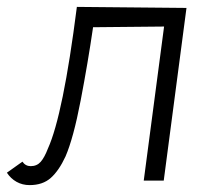

<svg xmlns="http://www.w3.org/2000/svg" viewBox="-57 -524 624 557"><path d="M-37 -23 8 -55Q17 -42 32 -42Q50 -42 61 -54.5Q72 -67 82 -93Q126 -190 166 -504L484 -501L418 0H360L419 -447L213 -445Q198 -342 177 -232.5Q156 -123 133 -70Q114 -29 90.5 -8Q67 13 29 13Q8 13 -9 3.5Q-26 -6 -37 -23Z"/></svg>

Font: Bellota
Style: Italic
Weight: 400
Italic angle: -7.5°
Designer: Kemie Guaida
Foundry: Kemie Guaida
Version: Version 4.001